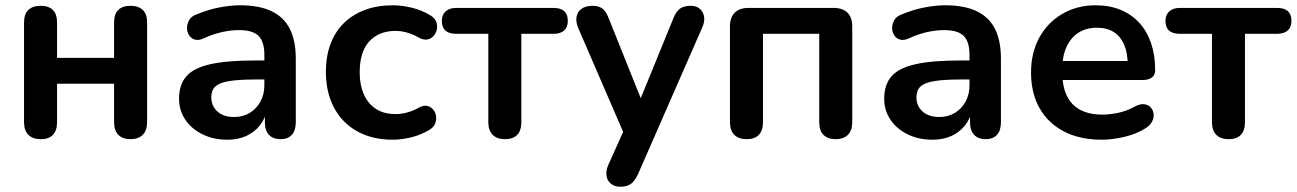

<svg xmlns="http://www.w3.org/2000/svg" viewBox="-20 -519 4910 727"><path d="M134 8Q104 8 87.5 -8.5Q71 -25 71 -56V-434Q71 -466 87.5 -481.5Q104 -497 134 -497Q164 -497 180 -481.5Q196 -466 196 -434V-300H412V-434Q412 -466 428 -481.5Q444 -497 474 -497Q504 -497 520.5 -481.5Q537 -466 537 -434V-56Q537 -25 520.5 -8.5Q504 8 474 8Q444 8 428 -8.5Q412 -25 412 -56V-202H196V-56Q196 -25 180.5 -8.5Q165 8 134 8Z M841 10Q788 10 746.5 -10.5Q705 -31 681.5 -66Q658 -101 658 -145Q658 -199 686 -230.5Q714 -262 777 -276Q840 -290 946 -290H996V-218H947Q885 -218 848 -212Q811 -206 795.5 -191.5Q780 -177 780 -151Q780 -118 803 -97Q826 -76 867 -76Q900 -76 925.5 -91.5Q951 -107 966 -134Q981 -161 981 -196V-311Q981 -361 959 -383Q937 -405 885 -405Q856 -405 822.5 -398Q789 -391 752 -374Q733 -365 718.5 -369Q704 -373 696 -385.5Q688 -398 688 -413Q688 -428 696 -442.5Q704 -457 723 -464Q769 -483 811.5 -491Q854 -499 889 -499Q961 -499 1007.5 -477Q1054 -455 1077 -410.5Q1100 -366 1100 -296V-56Q1100 -25 1085 -8.5Q1070 8 1042 8Q1014 8 998.5 -8.5Q983 -25 983 -56V-104H991Q984 -69 963.5 -43.5Q943 -18 912 -4Q881 10 841 10Z M1467 10Q1390 10 1333 -21.5Q1276 -53 1245 -111Q1214 -169 1214 -247Q1214 -306 1231.5 -352.5Q1249 -399 1282 -431.5Q1315 -464 1362 -481.5Q1409 -499 1467 -499Q1500 -499 1538.5 -490Q1577 -481 1611 -460Q1627 -450 1632 -436Q1637 -422 1634 -407.5Q1631 -393 1621.5 -382.5Q1612 -372 1598 -369.5Q1584 -367 1567 -376Q1545 -389 1522 -395.5Q1499 -402 1478 -402Q1445 -402 1420 -391.5Q1395 -381 1377.5 -361.5Q1360 -342 1351 -313Q1342 -284 1342 -246Q1342 -172 1377.5 -129.5Q1413 -87 1478 -87Q1499 -87 1521.5 -93Q1544 -99 1567 -112Q1584 -121 1597.5 -118Q1611 -115 1620 -104.5Q1629 -94 1631 -79.5Q1633 -65 1627.5 -51Q1622 -37 1607 -28Q1574 -8 1537 1Q1500 10 1467 10Z M1892 8Q1862 8 1845.5 -8.5Q1829 -25 1829 -56V-391H1707Q1653 -391 1653 -440Q1653 -463 1667.5 -476Q1682 -489 1707 -489H2076Q2130 -489 2130 -440Q2130 -416 2116 -403.5Q2102 -391 2076 -391H1954V-56Q1954 -25 1938.5 -8.5Q1923 8 1892 8Z M2329 188Q2307 188 2293 176.5Q2279 165 2276.5 146Q2274 127 2283 106L2351 -45V7L2169 -414Q2160 -436 2163 -455Q2166 -474 2181.5 -485.5Q2197 -497 2224 -497Q2247 -497 2261 -486.5Q2275 -476 2286 -447L2421 -110H2391L2529 -448Q2540 -476 2555 -486.5Q2570 -497 2595 -497Q2617 -497 2630 -485.5Q2643 -474 2646 -455.5Q2649 -437 2639 -415L2396 140Q2383 168 2368 178Q2353 188 2329 188Z M2807 8Q2777 8 2760.5 -8.5Q2744 -25 2744 -56V-419Q2744 -453 2762 -471Q2780 -489 2814 -489H3137Q3171 -489 3189 -471Q3207 -453 3207 -419V-56Q3207 -25 3190.5 -8.5Q3174 8 3144 8Q3114 8 3098 -8.5Q3082 -25 3082 -56V-391H2869V-56Q2869 -25 2853.5 -8.5Q2838 8 2807 8Z M3511 10Q3458 10 3416.5 -10.5Q3375 -31 3351.5 -66Q3328 -101 3328 -145Q3328 -199 3356 -230.5Q3384 -262 3447 -276Q3510 -290 3616 -290H3666V-218H3617Q3555 -218 3518 -212Q3481 -206 3465.5 -191.5Q3450 -177 3450 -151Q3450 -118 3473 -97Q3496 -76 3537 -76Q3570 -76 3595.5 -91.5Q3621 -107 3636 -134Q3651 -161 3651 -196V-311Q3651 -361 3629 -383Q3607 -405 3555 -405Q3526 -405 3492.5 -398Q3459 -391 3422 -374Q3403 -365 3388.5 -369Q3374 -373 3366 -385.5Q3358 -398 3358 -413Q3358 -428 3366 -442.5Q3374 -457 3393 -464Q3439 -483 3481.5 -491Q3524 -499 3559 -499Q3631 -499 3677.5 -477Q3724 -455 3747 -410.5Q3770 -366 3770 -296V-56Q3770 -25 3755 -8.5Q3740 8 3712 8Q3684 8 3668.5 -8.5Q3653 -25 3653 -56V-104H3661Q3654 -69 3633.5 -43.5Q3613 -18 3582 -4Q3551 10 3511 10Z M4152 10Q4069 10 4009 -21Q3949 -52 3916.5 -109Q3884 -166 3884 -244Q3884 -320 3915.5 -377Q3947 -434 4002.5 -466.5Q4058 -499 4129 -499Q4181 -499 4222.5 -482Q4264 -465 4293.5 -433Q4323 -401 4338.5 -355.5Q4354 -310 4354 -253Q4354 -235 4341.5 -225.5Q4329 -216 4306 -216H3985V-288H4266L4250 -273Q4250 -319 4236.5 -350Q4223 -381 4197.5 -397.5Q4172 -414 4134 -414Q4092 -414 4062.5 -394.5Q4033 -375 4017.5 -339.5Q4002 -304 4002 -255V-248Q4002 -166 4040.5 -125.5Q4079 -85 4154 -85Q4180 -85 4212.5 -91.5Q4245 -98 4274 -114Q4295 -126 4311 -124.5Q4327 -123 4336.5 -113Q4346 -103 4348 -88.5Q4350 -74 4342.5 -59Q4335 -44 4317 -33Q4282 -11 4236.5 -0.5Q4191 10 4152 10Z M4632 8Q4602 8 4585.5 -8.5Q4569 -25 4569 -56V-391H4447Q4393 -391 4393 -440Q4393 -463 4407.5 -476Q4422 -489 4447 -489H4816Q4870 -489 4870 -440Q4870 -416 4856 -403.5Q4842 -391 4816 -391H4694V-56Q4694 -25 4678.5 -8.5Q4663 8 4632 8Z"/></svg>

Font: Nunito ExtraLight
Style: Regular
Weight: 200
Designer: Vernon Adams
Foundry: Vernon Adams
Version: Version 3.602